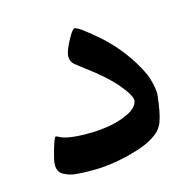

<svg xmlns="http://www.w3.org/2000/svg" viewBox="-69 -468 546 540"><g transform="rotate(-15 204.0 -198.5)"><path d="M141.1 0.5H133.8Q120.6 0.5 112.1 0.2Q103.5 0 91.1 -1.2Q78.6 -2.4 70.6 -5.1Q62.5 -7.8 54.7 -12Q46.9 -16.1 43 -23.2Q39.1 -30.3 39.1 -40Q39.1 -48.8 41 -57.1Q50.8 -98.1 59.1 -115.2Q60.5 -118.2 63 -118.2Q64 -118.2 67.9 -116.2Q88.9 -102.5 150.9 -102.5Q224.1 -102.5 269.5 -124.5Q299.3 -138.2 302.2 -158.7Q302.2 -167 294.9 -179.2Q289.1 -189.9 271.5 -210.9Q252 -232.9 220.2 -259.3L164.1 -302.7Q154.3 -312.5 154.3 -325.2Q154.3 -343.3 177.7 -383.3Q186.5 -397 190.4 -397.9L190.9 -398.4Q191.4 -398.4 191.9 -398.4Q202.6 -398.4 256.3 -352.1Q320.3 -294.9 355.5 -220.7Q368.2 -189 369.1 -162.1L368.2 -151.4Q363.3 -107.9 355.2 -84Q347.2 -60.1 325.2 -45.9Q299.8 -27.3 244.9 -13.4Q189.9 0.5 141.1 0.5Z"/></g></svg>

Font: Noon
Style: Regular
Weight: 400
Designer: Mohammad Saleh Souzanchi
Foundry: Farsi Font Store
Version: Version 0.09